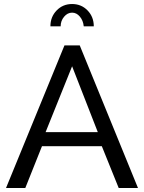

<svg xmlns="http://www.w3.org/2000/svg" viewBox="-20 -936 717 956"><path d="M282 -805H231Q231 -852 262 -884Q293 -916 339 -916Q385 -916 416 -884Q447 -852 447 -805H397Q394 -834 377.5 -853.5Q361 -873 339 -873Q316 -873 299 -852.5Q282 -832 282 -805ZM301 -710H377L667 0H571L487 -208H189L106 0H10ZM467 -278 339 -606 207 -278Z"/></svg>

Font: Raleway-v4020 Medium
Style: Regular
Weight: 500
Designer: Matt McInerney, Pablo Impallari, Rodrigo Fuenzalida
Foundry: Matt McInerney, Pablo Impallari, Rodrigo Fuenzalida
Version: Version 4.020;PS 004.020;hotconv 1.0.88;makeotf.lib2.5.64775